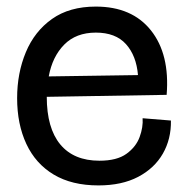

<svg xmlns="http://www.w3.org/2000/svg" viewBox="-20 -550 562 583"><path d="M279 13Q198 13 143 -20Q88 -53 60 -113Q32 -173 32 -252Q32 -328 58.5 -391.5Q85 -455 138 -492.5Q191 -530 271 -530Q381 -530 438.5 -457.5Q496 -385 486 -262L122 -256Q122 -161 163 -111.5Q204 -62 282 -62Q335 -62 364 -83Q393 -104 404 -134Q415 -164 413 -191L499 -184Q500 -128 474.5 -83.5Q449 -39 399.5 -13Q350 13 279 13ZM271 -451Q211 -451 175 -414.5Q139 -378 128 -318L399 -322Q394 -381 362.5 -416Q331 -451 271 -451Z"/></svg>

Font: Bricolage Grotesque 48pt
Style: Regular
Weight: 400
Designer: Mathieu Triay
Foundry: Atelier Triay
Version: Version 1.000; ttfautohint (v1.8.4.7-5d5b);gftools[0.9.32]